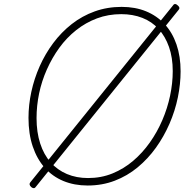

<svg xmlns="http://www.w3.org/2000/svg" viewBox="-20 -925 966 977"><path d="M426 19Q358 19 302.5 -4Q247 -27 207.5 -71.5Q168 -116 146.5 -180Q125 -244 125 -325Q125 -391 139.5 -458Q154 -525 182 -588Q210 -651 251 -706Q292 -761 345 -802.5Q398 -844 462 -867Q526 -890 599 -890Q668 -890 723 -867.5Q778 -845 817.5 -802.5Q857 -760 878 -699Q899 -638 899 -562Q899 -498 885 -429.5Q871 -361 842.5 -295.5Q814 -230 773.5 -173.5Q733 -117 680.5 -73.5Q628 -30 564 -5.5Q500 19 426 19ZM428 -19Q495 -19 552.5 -42.5Q610 -66 657.5 -106.5Q705 -147 742.5 -200Q780 -253 806 -313.5Q832 -374 845.5 -438Q859 -502 859 -563Q859 -632 840 -686Q821 -740 787 -777.5Q753 -815 704.5 -834Q656 -853 597 -853Q531 -853 473.5 -831.5Q416 -810 367.5 -771.5Q319 -733 282 -682Q245 -631 218.5 -571.5Q192 -512 179 -449.5Q166 -387 166 -324Q166 -252 184.5 -195Q203 -138 237.5 -99Q272 -60 320.5 -39.5Q369 -19 428 -19ZM162 26Q157 33 151 32.5Q145 32 139 27Q125 14 134 3L860 -897Q865 -905 871.5 -904.5Q878 -904 885 -897Q891 -892 892.5 -886.5Q894 -881 889 -875Z"/></svg>

Font: Playwrite IS Thin
Style: Regular
Weight: 250
Designer: Veronika Burian, José Scaglione
Foundry: TypeTogether
Version: Version 1.002